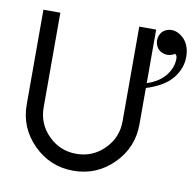

<svg xmlns="http://www.w3.org/2000/svg" viewBox="-76 -732 835 819"><g transform="rotate(10 342.0 -322.0)"><path d="M293 9.8Q191.9 9.8 120.4 -61.8Q48.8 -133.3 48.8 -234.4V-644.5H122.1V-234.4Q122.1 -163.6 172.1 -113.5Q222.2 -63.5 293 -63.5Q363.8 -63.5 413.8 -113.5Q463.9 -163.6 463.9 -234.4V-644.5H537.1V-412.6Q589.4 -429.7 616.5 -463.9Q643.6 -498 643.6 -537.1Q643.6 -552.2 634.8 -556.6Q618.7 -546.9 602.5 -546.9Q588.4 -546.9 575.4 -553.7Q562.5 -560.5 555.7 -573.5Q548.8 -586.4 548.8 -600.6Q548.8 -614.7 555.7 -627.7Q562.5 -640.6 575.2 -647.2Q587.9 -653.8 601.6 -654.3Q632.8 -654.3 658.7 -626.5Q683.6 -598.1 683.6 -551.8Q683.6 -501.5 649.2 -458.7Q614.7 -416 537.1 -391.6V-234.4Q537.1 -133.3 465.6 -61.8Q394 9.8 293 9.8Z"/></g></svg>

Font: Catrinity
Style: Regular
Weight: 400
Designer: Alexander Lange
Foundry: High-Logic / Made with FontCreator
Version: Version 2.090;May 20, 2024;FontCreator 15.0.0.2974 64-bit